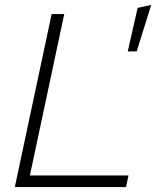

<svg xmlns="http://www.w3.org/2000/svg" viewBox="-20 -757 636 777"><path d="M40 0 189 -700H240L101 -47H500L490 0ZM497 -549 537 -725 592 -737 533 -549Z"/></svg>

Font: Red Hat Text
Style: Italic
Weight: 300
Italic angle: -12°
Designer: Pentagram, MCKL
Foundry: Pentagram, MCKL
Version: Version 1.023